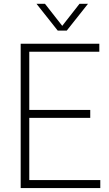

<svg xmlns="http://www.w3.org/2000/svg" viewBox="-20 -964 560 984"><path d="M86 0V-740H489V-699H130V-400.5H442.5V-360H130V-41H494V0ZM276 -807 167 -944.5H210.5L299 -831.5L387.5 -944.5H431L322 -807Z"/></svg>

Font: Encode Sans Semi Condensed ExtraLight
Style: Regular
Weight: 200
Width: 4
Designer: Multiple Designers
Foundry: Impallari Type
Version: Version 3.000; ttfautohint (v1.8.3) -l 8 -r 50 -G 200 -x 14 